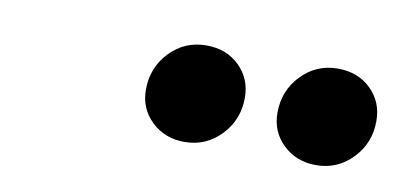

<svg xmlns="http://www.w3.org/2000/svg" viewBox="-32 -791 644 299"><g transform="rotate(10 290.0 -642.0)"><path d="M268 -565Q237 -565 216 -585Q195 -605 195 -635Q195 -670 218.5 -694.5Q242 -719 276 -719Q308 -719 328.5 -699Q349 -679 349 -649Q349 -614 325.5 -589.5Q302 -565 268 -565ZM476 -565Q445 -565 424 -585Q403 -605 403 -635Q403 -670 426.5 -694.5Q450 -719 484 -719Q516 -719 536.5 -699Q557 -679 557 -649Q557 -614 533.5 -589.5Q510 -565 476 -565Z"/></g></svg>

Font: Sometype Mono
Style: Bold Italic
Weight: 700
Italic angle: -12°
Monospace: yes
Designer: Ryoichi Tsunekawa
Foundry: Dharma Type
Version: Version 1.000; ttfautohint (v1.8.3)